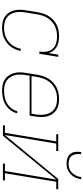

<svg xmlns="http://www.w3.org/2000/svg" viewBox="501 -1291 798 1840"><g transform="rotate(90 900.0 -371.0)"><path d="M244 8Q215 8 187 1.5Q159 -5 137 -20.5Q115 -36 100.5 -59Q86 -82 79.5 -109Q73 -136 73.5 -165Q74 -194 79 -223L97 -333Q102 -360 110.5 -387Q119 -414 134.5 -438.5Q150 -463 171.5 -483Q193 -503 218.5 -515.5Q244 -528 272 -533Q300 -538 327 -538Q354 -538 380 -533Q406 -528 428 -515.5Q450 -503 466 -482.5Q482 -462 489 -438L504 -530H525L495 -349H474Q480 -383 475 -416.5Q470 -450 449.5 -474.5Q429 -499 397 -509Q365 -519 331 -519Q306 -519 280.5 -514.5Q255 -510 231 -498.5Q207 -487 187 -468.5Q167 -450 152.5 -427.5Q138 -405 130 -380Q122 -355 118 -330L100 -220Q95 -194 94.5 -168Q94 -142 99 -118Q104 -94 116.5 -72.5Q129 -51 148.5 -37Q168 -23 193 -17Q218 -11 244 -11Q266 -11 289 -14.5Q312 -18 334 -27Q356 -36 375.5 -51Q395 -66 409.5 -85Q424 -104 433.5 -126Q443 -148 447 -171H468Q463 -145 453 -121Q443 -97 427 -75.5Q411 -54 389.5 -37.5Q368 -21 343.5 -10.5Q319 0 294 4Q269 8 244 8Z M848 8Q819 8 790.5 2Q762 -4 739.5 -19.5Q717 -35 702 -58Q687 -81 680 -108Q673 -135 673.5 -164.5Q674 -194 679 -223L697 -333Q702 -361 711 -387.5Q720 -414 735.5 -438.5Q751 -463 773 -483Q795 -503 821 -515.5Q847 -528 875 -533Q903 -538 930 -538Q959 -538 987 -531.5Q1015 -525 1037 -510Q1059 -495 1074 -471.5Q1089 -448 1095.5 -421Q1102 -394 1101.5 -365Q1101 -336 1096 -307L1088 -256H705L700 -220Q695 -194 694.5 -167.5Q694 -141 699.5 -117Q705 -93 718.5 -72Q732 -51 751.5 -36.5Q771 -22 796.5 -16.5Q822 -11 848 -11Q878 -11 909 -16.5Q940 -22 968 -38Q996 -54 1017 -80Q1038 -106 1045 -137H1066Q1058 -102 1035.5 -72.5Q1013 -43 982 -24.5Q951 -6 916.5 1Q882 8 848 8ZM1070 -274 1076 -310Q1080 -336 1080.5 -362Q1081 -388 1075.5 -412.5Q1070 -437 1057.5 -458Q1045 -479 1025 -493Q1005 -507 980 -513Q955 -519 929 -519Q904 -519 879 -514.5Q854 -510 830 -498Q806 -486 786 -467.5Q766 -449 752 -426.5Q738 -404 730 -379.5Q722 -355 718 -330L709 -274Z M1182 0V-19H1253L1335 -511H1266V-530H1427V-511H1356L1274 -18L1695 -530H1793V-511H1722L1640 -19H1709V0H1548V-19H1619L1701 -512L1281 0ZM1545 -610Q1518 -610 1493 -619Q1468 -628 1453 -648.5Q1438 -669 1435.5 -696Q1433 -723 1437 -750H1458Q1455 -727 1457 -704Q1459 -681 1471 -663Q1483 -645 1504 -637Q1525 -629 1548 -629Q1564 -629 1579.5 -632Q1595 -635 1609.5 -643Q1624 -651 1636 -663Q1648 -675 1656.5 -689.5Q1665 -704 1670 -719Q1675 -734 1677 -750H1698Q1695 -731 1689.5 -713.5Q1684 -696 1673.5 -679.5Q1663 -663 1649 -649Q1635 -635 1617.5 -626Q1600 -617 1581.5 -613.5Q1563 -610 1545 -610Z"/></g></svg>

Font: Iosevka Curly Slab ThExObl
Style: Regular
Weight: 100
Width: 7
Italic angle: -9°
Monospace: yes
Designer: Belleve Invis
Foundry: Belleve Invis
Version: Version 11.1.0; ttfautohint (v1.8.3)